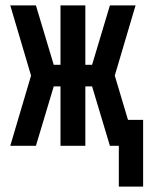

<svg xmlns="http://www.w3.org/2000/svg" viewBox="-20 -540 550 711"><path d="M420 151V0H387L321 -220H296V0H204V-220H179L113 0H18L95 -260L18 -520H113L179 -300H204V-520H296V-300H321L387 -520H482L405 -260L454 -96H510V151Z"/></svg>

Font: Iosevka Term Curly
Style: Bold
Weight: 700
Designer: Belleve Invis
Foundry: Belleve Invis
Version: Version 32.3.0